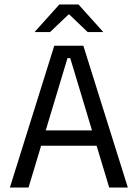

<svg xmlns="http://www.w3.org/2000/svg" viewBox="-20 -845 620 865"><path d="M108.5 0H24.5L224.5 -639H355.5L556 0H472L296.5 -583H284ZM435.5 -188.5H144.5V-257.5H435.5ZM136.5 -701.5 247.5 -825H333.5L444.5 -701.5V-700.5H375L292.5 -779.5H288.5L205.5 -700.5H136.5Z"/></svg>

Font: Anek Kannada Medium
Style: Regular
Weight: 400
Version: Version 1.003